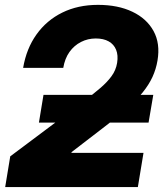

<svg xmlns="http://www.w3.org/2000/svg" viewBox="-20 -758 664 778"><path d="M1 0 21.5 -124.5 326.7 -353Q358.9 -377.9 386 -400.9Q413.1 -423.8 431.4 -448.5Q449.7 -473.1 454.6 -503.4Q459.5 -534.2 450.4 -556.4Q441.4 -578.6 420.4 -590.3Q399.4 -602.1 368.2 -602.1Q335.9 -602.1 308.1 -587.9Q280.3 -573.7 261.5 -547.4Q242.7 -521 236.3 -482.9H73.7Q86.9 -561 127.9 -618.4Q168.9 -675.8 232.4 -707Q295.9 -738.3 377 -738.3Q458 -738.3 516.4 -710.4Q574.7 -682.6 602.3 -632.1Q629.9 -581.5 618.2 -512.7Q612.3 -477.5 597.7 -445.8Q583 -414.1 557.6 -382.8Q532.2 -351.6 494.1 -317.6Q456.1 -283.7 402.8 -243.7L270 -141.6L269.5 -138.7H561.5L538.6 0ZM137.7 -261.2 156.2 -373.5H601.1L582 -261.2Z"/></svg>

Font: Inter 24pt ExtraBold
Style: Italic
Weight: 800
Italic angle: -9.3988°
Designer: Rasmus Andersson
Foundry: rsms
Version: Version 4.001;git-66647c0bb